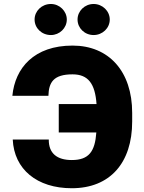

<svg xmlns="http://www.w3.org/2000/svg" viewBox="-20 -949 736 978"><path d="M228.5 -238.3H44.9C51.8 -86.9 168 9.8 345.7 9.8C540 9.8 653.3 -119.1 653.3 -330.1V-374C653.3 -585.9 534.2 -716.8 349.6 -716.8C154.3 -716.8 56.6 -603.5 43 -460.9H226.6C228.5 -529.3 252 -570.3 349.6 -570.3C429.2 -570.3 464.4 -522.9 471.7 -418.9H279.3V-274.4H470.7C463.9 -177.7 433.1 -133.8 345.7 -133.8C271.5 -133.8 227.5 -167 228.5 -238.3ZM239.3 -770.5C283.2 -770.5 320.3 -805.7 320.3 -849.6C320.3 -892.6 283.2 -928.7 239.3 -928.7C192.4 -928.7 156.2 -892.6 156.2 -849.6C156.2 -805.7 192.4 -770.5 239.3 -770.5ZM457 -770.5C502 -770.5 539.1 -805.7 539.1 -849.6C539.1 -892.6 502 -928.7 457 -928.7C411.1 -928.7 375 -892.6 375 -849.6C375 -805.7 411.1 -770.5 457 -770.5Z"/></svg>

Font: Pretendard Black
Style: Regular
Weight: 900
Designer: Base glyphs from Inter by Rasmus Andersson; Hangeul glyphs from Noto Sans CJK(Source Han Sans) by Jang Soo-young and Kan
Foundry: Kil Hyung-jin
Version: Version 1.309;Glyphs 3.2 (3225)